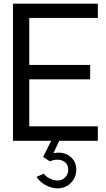

<svg xmlns="http://www.w3.org/2000/svg" viewBox="-20 -770 581 1050"><path d="M515 -672H140V-415H473V-336H140V-79H515V0H304L272 68Q324 57 360.5 83.5Q397 110 397 158Q397 201 367.5 230.5Q338 260 295 260Q261 260 228 241.5Q195 223 180 197L220 180Q231 196 253 206.5Q275 217 295 217Q320 217 336.5 200Q353 183 353 158Q353 123 323.5 109.5Q294 96 252 112L216 88L260 0H51V-750H515Z"/></svg>

Font: Oakes Grotesk
Style: Regular
Weight: 400
Designer: Samuel Oakes
Foundry: Samuel Oakes
Version: Version 1.000;PS 001.000;hotconv 1.0.88;makeotf.lib2.5.64775